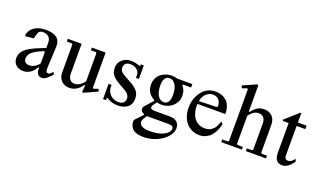

<svg xmlns="http://www.w3.org/2000/svg" viewBox="-86 -1190 3216 1930"><g transform="rotate(20 1522.0 -225.5)"><path d="M283.7 -341.8Q283.7 -386.2 259.5 -406.5Q235.4 -426.8 198.2 -426.8Q158.7 -426.8 149.4 -395.5L131.8 -335.9L45.9 -326.2L40 -338.9Q48.8 -393.6 96.9 -426Q145 -458.5 222.2 -458.5Q295.4 -458.5 335.7 -428.2Q376 -397.9 373 -331.1L362.3 -102.5Q361.3 -76.2 366.9 -64.9Q372.6 -53.7 389.6 -53.7Q392.6 -53.7 395.8 -54.4Q398.9 -55.2 402.3 -57.4Q405.8 -59.6 408 -61Q410.2 -62.5 414.3 -66.9Q418.5 -71.3 420.2 -73Q421.9 -74.7 427.2 -80.3Q432.6 -85.9 434.1 -87.9L445.8 -60.5Q441.4 -56.6 431.4 -46.4Q421.4 -36.1 418 -33Q414.6 -29.8 406.5 -22.2Q398.4 -14.6 395.3 -12.2Q392.1 -9.8 385.5 -4.6Q378.9 0.5 374.8 2Q370.6 3.4 364.7 5.9Q358.9 8.3 353.5 9Q348.1 9.8 341.8 9.8Q313.5 9.8 298.6 -8.3Q283.7 -26.4 283.7 -56.6V-78.1H274.4Q267.6 -64.5 257.6 -51.5Q247.6 -38.6 231.7 -23.7Q215.8 -8.8 192.6 0.5Q169.4 9.8 143.6 9.8Q94.2 9.8 64.2 -18.1Q34.2 -45.9 34.2 -90.3Q34.2 -106 38.1 -120.6Q42 -135.3 47.6 -147Q53.2 -158.7 64.9 -170.9Q76.7 -183.1 85.9 -191.7Q95.2 -200.2 112.8 -210.4Q130.4 -220.7 141.8 -227.1Q153.3 -233.4 175.3 -243.2Q197.3 -252.9 209.5 -258.1Q221.7 -263.2 246.8 -273.2Q272 -283.2 283.7 -288.1ZM283.7 -241.7 273.9 -251.5Q208 -222.2 188.5 -210.4Q123.5 -170.9 123 -119.6Q123 -65.4 182.6 -65.4Q199.7 -65.4 216.3 -71.3Q232.9 -77.1 244.6 -85.2Q256.3 -93.3 265.6 -102.1Q274.9 -110.8 279.3 -117.2Q283.7 -123.5 283.7 -125Z M672.9 -46.9Q705.1 -46.9 732.9 -67.4Q760.7 -87.9 774.4 -111.8V-409.7L764.6 -419.4H711.9V-448.7H859.9V-74.2L869.6 -64.5L917.5 -81.5L927.2 -55.7L782.7 9.8L772.9 0L779.3 -67.9H769.5Q715.8 9.8 635.3 9.8Q605.5 9.8 579.6 -2.4Q553.7 -14.6 535.6 -43Q517.6 -71.3 517.6 -111.8V-409.7L507.8 -419.4H455.1V-448.7H603V-127.9Q603 -91.3 620.8 -69.1Q638.7 -46.9 672.9 -46.9Z M1264.6 -314H1232.9V-344.2Q1232.9 -377.4 1205.3 -400.9Q1177.7 -424.3 1136.7 -424.3Q1104 -424.3 1086.2 -408.9Q1068.4 -393.6 1068.4 -365.2Q1068.4 -337.9 1085.9 -320.1Q1103.5 -302.2 1146.5 -280.3Q1187.5 -259.3 1211.4 -244.6Q1235.4 -230 1257.3 -210Q1279.3 -189.9 1288.6 -167Q1297.9 -144 1297.9 -114.7Q1297.9 -52.7 1258.1 -21.5Q1218.3 9.8 1151.4 9.8Q1087.9 9.8 1036.6 -24.4H1026.9V0H995.1V-163.1H1026.9V-144Q1026.9 -95.2 1061.3 -59.8Q1095.7 -24.4 1151.4 -24.4Q1183.1 -24.4 1201.4 -40.5Q1219.7 -56.6 1219.7 -85.4Q1219.7 -97.2 1216.8 -107.2Q1213.9 -117.2 1206.8 -126Q1199.7 -134.8 1193.6 -141.1Q1187.5 -147.5 1175.3 -155.3Q1163.1 -163.1 1155.5 -167.5Q1147.9 -171.9 1132.6 -180.2Q1117.2 -188.5 1110.4 -192.4Q1081.1 -209 1064 -220.9Q1046.9 -232.9 1029.8 -250.2Q1012.7 -267.6 1005.1 -288.8Q997.6 -310.1 997.6 -337.4Q997.6 -389.6 1035.4 -424.1Q1073.2 -458.5 1132.3 -458.5Q1169.9 -458.5 1223.1 -439.5H1232.9V-458.5H1264.6Z M1356 102.5 1360.8 87.9 1434.1 9.8V0Q1412.6 -7.3 1404.5 -18.6Q1396.5 -29.8 1396.5 -51.3L1401.4 -65.9L1482.9 -157.7V-166.5Q1444.3 -185.5 1421.1 -220.5Q1397.9 -255.4 1397.9 -303.2Q1397.9 -340.8 1412.6 -371.1Q1427.2 -401.4 1451.4 -420.2Q1475.6 -439 1504.9 -448.7Q1534.2 -458.5 1565.4 -458.5Q1596.2 -458.5 1626.5 -448.7H1787.1V-412.1H1697.8V-402.3Q1732.9 -361.8 1732.9 -303.2Q1732.9 -256.3 1707.8 -220Q1682.6 -183.6 1644.8 -165.5Q1606.9 -147.5 1565.4 -147.5Q1540.5 -147.5 1515.6 -154.3L1490.7 -120.6Q1478 -103.5 1478 -90.3Q1478 -65.9 1524.4 -65.9H1677.7Q1788.6 -65.9 1788.6 23.9Q1788.6 73.7 1747.1 119.4Q1705.6 165 1640.1 192.4Q1574.7 219.7 1506.8 219.7Q1461.9 219.7 1430.4 209.2Q1398.9 198.7 1383.5 180.4Q1368.2 162.1 1362.1 143.6Q1356 125 1356 102.5ZM1488.8 -329.1Q1488.8 -255.9 1514.4 -217.5Q1540 -179.2 1578.6 -179.2Q1610.4 -179.2 1626.2 -205.8Q1642.1 -232.4 1642.1 -277.8Q1642.1 -348.1 1617.2 -387.5Q1592.3 -426.8 1551.3 -426.8Q1522.5 -426.8 1505.6 -401.4Q1488.8 -376 1488.8 -329.1ZM1678.2 9.8H1467.8L1446.3 43.9Q1432.1 66.4 1432.1 78.1Q1432.1 142.1 1546.4 142.1Q1638.7 142.1 1695.1 112.3Q1751.5 82.5 1751.5 41Q1751.5 31.7 1747.3 25.6Q1743.2 19.5 1737.8 16.4Q1732.4 13.2 1720.9 11.7Q1709.5 10.3 1701.9 10Q1694.3 9.8 1678.2 9.8Z M2209 -178.7Q2206.5 -159.7 2200 -137.5Q2193.4 -115.2 2179.2 -88.4Q2165 -61.5 2145.5 -40.3Q2126 -19 2095 -4.6Q2064 9.8 2027.3 9.8Q1967.3 9.8 1922.4 -20.8Q1877.4 -51.3 1854.7 -102.1Q1832 -152.8 1832 -216.3Q1832 -250 1839.8 -283.9Q1847.7 -317.9 1864 -349.4Q1880.4 -380.9 1903.6 -405Q1926.8 -429.2 1960 -443.8Q1993.2 -458.5 2032.2 -458.5Q2057.1 -458.5 2080.1 -453.6Q2103 -448.7 2125.7 -435.8Q2148.4 -422.9 2165 -403.3Q2181.6 -383.8 2191.9 -351.8Q2202.1 -319.8 2202.1 -279.3H1903.3Q1902.8 -273.9 1902.8 -261.7Q1902.8 -210.4 1918.5 -168.9Q1934.1 -127.4 1969 -100.3Q2003.9 -73.2 2052.7 -73.2Q2074.7 -73.2 2092.8 -77.9Q2110.8 -82.5 2124.3 -92.3Q2137.7 -102.1 2147.5 -111.8Q2157.2 -121.6 2165.3 -137.7Q2173.3 -153.8 2178 -164.6Q2182.6 -175.3 2189 -193.4ZM2019.5 -420.9Q1982.4 -420.9 1950.2 -393.8Q1918 -366.7 1907.2 -311L2095.7 -315.9L2105.5 -325.7Q2105.5 -368.7 2083.3 -394.8Q2061 -420.9 2019.5 -420.9Z M2329.1 -39.1V-588.9L2319.3 -598.6L2270.5 -578.6L2257.3 -605.5L2404.8 -670.9L2414.6 -661.1V-383.3H2424.3Q2436 -399.4 2446 -410.2Q2456.1 -420.9 2472.4 -433.3Q2488.8 -445.8 2510.3 -452.1Q2531.7 -458.5 2557.6 -458.5Q2606.4 -458.5 2639.9 -426.3Q2673.3 -394 2673.3 -333V-39.1L2683.1 -29.3H2738.3V0H2522.9V-29.3H2578.1L2587.9 -39.1V-317.9Q2587.9 -356 2570.1 -379.2Q2552.2 -402.3 2515.1 -402.3Q2481.4 -402.3 2454.1 -380.4Q2426.8 -358.4 2414.6 -337.9V-39.1L2424.3 -29.3H2479.5V0H2259.3V-29.3H2319.3Z M2916 -549.8V-448.7H3009.3V-412.1H2916V-100.6Q2916 -77.1 2924.3 -65.4Q2932.6 -53.7 2954.1 -53.7Q2968.3 -53.7 2981 -61Q2993.7 -68.4 3000.2 -75.4Q3006.8 -82.5 3018.6 -97.7L3030.3 -70.3L3022.5 -60.5Q3014.6 -51.3 3012.7 -49.1Q3010.7 -46.9 3002.7 -37.8Q2994.6 -28.8 2990.5 -25.4Q2986.3 -22 2978 -14.9Q2969.7 -7.8 2963.4 -4.6Q2957 -1.5 2948.5 2.7Q2939.9 6.8 2931.2 8.3Q2922.4 9.8 2913.1 9.8Q2871.1 9.8 2850.8 -16.4Q2830.6 -42.5 2830.6 -97.7V-412.1H2772L2762.2 -421.9L2906.2 -549.8Z"/></g></svg>

Font: Happy Times at the IKOB
Style: Regular
Weight: 400
Designer: Lucas Le Bihan
Foundry: Lucas Le Bihan
Version: Version 1.000;PS 1.0;hotconv 1.0.88;makeotf.lib2.5.647800